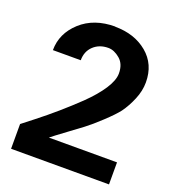

<svg xmlns="http://www.w3.org/2000/svg" viewBox="-134 -837 842 940"><g transform="rotate(20 286.5 -367.5)"><path d="M307.1 -735.8 305.2 -734.9Q406.7 -734.9 473.4 -679.4Q540 -624 540 -529.8Q540 -485.8 521.2 -440.7Q502.4 -395.5 477.1 -360.8Q456.1 -333.5 410.4 -290.8Q364.7 -248 333 -224.1Q325.7 -218.3 262.7 -171.9Q199.7 -125.5 186 -113.8H541V1H30.8V-127.9Q58.6 -149.9 90.8 -174.8Q191.4 -253.4 286.1 -344.2Q339.8 -396.5 370.1 -442.9Q400.9 -490.2 400.9 -525.9Q400.9 -574.7 371.1 -600.1Q340.8 -626 310.1 -626Q263.7 -626 233.4 -597.7Q203.1 -569.3 203.1 -522.9H58.1Q58.1 -609.9 127 -672.9Q195.8 -735.8 307.1 -735.8Z"/></g></svg>

Font: Perun
Style: Bold
Weight: 700
Foundry: Copyright (c) Stefan Peev, Context Ltd, 2016
Version: Version 1.0000